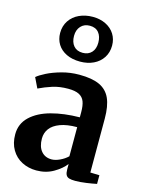

<svg xmlns="http://www.w3.org/2000/svg" viewBox="-131 -966 807 1057"><g transform="rotate(15 272.0 -437.0)"><path d="M337.5 -333.5V-362.5Q337.5 -400.5 328.8 -423.2Q320 -446 298 -457.5Q276 -469 235.5 -469Q186.5 -469 147.2 -456.5Q108 -444 70.5 -426L42.5 -484Q58.5 -498 93 -515.5Q127.5 -533 175.2 -546.2Q223 -559.5 275 -559.5Q348 -559.5 390.8 -539.5Q433.5 -519.5 452.8 -476.5Q472 -433.5 472 -362V-55L524 -53.5V-4Q501 1 465.8 6Q430.5 11 403.5 11Q380 11 367.8 7Q355.5 3 350 -7.8Q344.5 -18.5 344.5 -39.5V-69.5Q321.5 -39 278.5 -14Q235.5 11 181 11Q136 11 98.8 -8Q61.5 -27 39.8 -63.8Q18 -100.5 18 -151.5Q18 -212 61 -252.8Q104 -293.5 176 -313Q248 -332.5 337.5 -333.5ZM337.5 -111.5V-277.5Q279.5 -277.5 241 -263Q202.5 -248.5 184.2 -223.8Q166 -199 166 -167Q166 -120.5 187.8 -95Q209.5 -69.5 246.5 -69.5Q267.5 -69.5 293.2 -81.5Q319 -93.5 337.5 -111.5ZM112.5 -754.5Q112.5 -794.5 132.5 -824.5Q152.5 -854.5 187.2 -870.5Q222 -886.5 264 -886.5Q306.5 -886.5 339 -870.2Q371.5 -854 389.2 -825.5Q407 -797 407 -760.5Q407 -721.5 387.8 -691.8Q368.5 -662 334.8 -646Q301 -630 258.5 -630Q213.5 -630 180.5 -646Q147.5 -662 130 -690.2Q112.5 -718.5 112.5 -754.5ZM329.5 -756.5Q329.5 -792 312 -813.5Q294.5 -835 261 -835Q229 -835 209.8 -814Q190.5 -793 190.5 -758.5Q190.5 -723 208.5 -701.8Q226.5 -680.5 260.5 -680.5Q292 -680.5 310.8 -700.8Q329.5 -721 329.5 -756.5Z"/></g></svg>

Font: Merriweather Text
Style: Bold
Weight: 700
Designer: Eben Sorkin
Foundry: Eben Sorkin
Version: Version 2.100